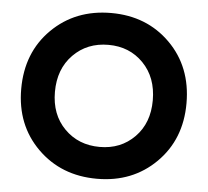

<svg xmlns="http://www.w3.org/2000/svg" viewBox="-51 -752 885 817"><g transform="rotate(5 391.5 -344.0)"><path d="M392 10Q544 10 644 -89.5Q744 -189 744 -343Q744 -499 644 -598.5Q544 -698 392 -698Q239 -698 138.5 -598.5Q38 -499 38 -343Q38 -189 138.5 -89.5Q239 10 392 10ZM392 -126Q301 -126 241.5 -186Q182 -246 182 -343Q182 -441 241.5 -501.5Q301 -562 392 -562Q482 -562 541 -501.5Q600 -441 600 -343Q600 -246 541 -186Q482 -126 392 -126Z"/></g></svg>

Font: Roundo SemiBold
Style: Regular
Weight: 600
Designer: Namrata Goyal (Gurmukhi), Shiva Nallaperumal (Latin)
Foundry: Indian Type Foundry
Version: Version 1.000;PS 1.0;hotconv 1.0.88;makeotf.lib2.5.647800